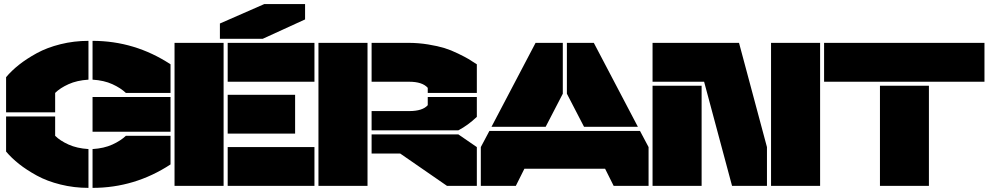

<svg xmlns="http://www.w3.org/2000/svg" viewBox="-20 -910 4850 940"><path d="M250 -359.9H9.8V-532.2Q36.6 -564 73.2 -593Q109.9 -622.1 160.2 -649.7Q210.4 -677.2 276.4 -693.6Q342.3 -710 413.1 -710V-520Q356.9 -516.6 315.4 -497.8Q273.9 -479 250 -455.1ZM9.8 -168V-339.8H250V-245.1Q273.9 -221.2 315.4 -202.4Q356.9 -183.6 413.1 -180.2V9.8Q342.3 9.8 276.4 -6.6Q210.4 -22.9 160.2 -50.5Q109.9 -78.1 73.2 -107.2Q36.6 -136.2 9.8 -168ZM433.1 9.8V-180.2Q489.3 -183.6 530.3 -202.4Q571.3 -221.2 596.2 -245.1H814.9V-105Q639.6 9.8 433.1 9.8ZM433.1 -265.1V-435.1H814.9V-265.1ZM433.1 -520V-710Q639.6 -710 814.9 -595.2V-455.1H596.2Q571.3 -479 530.3 -497.8Q489.3 -516.6 433.1 -520Z M834.5 0V-700.2H1074.7V0ZM1056.6 -720.2V-794.9L1273.9 -890.1H1473.6V-814.9L1266.6 -720.2ZM1094.7 0V-189.9H1519.5V0ZM1094.7 -255.9V-445.8H1424.8V-255.9ZM1094.7 -509.8V-700.2H1519.5V-509.8Z M1779.3 0H1539.1V-700.2H1779.3ZM1799.3 -158.2V-252H2224.1L2314.5 -189.9V0H2168.5L1939.5 -158.2ZM1799.3 -272V-366.2H1983.4Q2048.8 -366.2 2074.2 -395V-435.1H2314.5V-337.9Q2271 -296.4 2224.1 -272ZM1799.3 -509.8V-700.2H1978.5Q2028.8 -700.2 2076.2 -692.4Q2123.5 -684.6 2155.5 -674.8Q2187.5 -665 2222.4 -647.9Q2257.3 -630.9 2273.4 -621.3Q2289.6 -611.8 2314.5 -595.2V-455.1H2074.2V-480Q2047.9 -509.8 1983.4 -509.8Z M2735.4 -700.2V-451.2L2651.4 -289.1H2386.2L2602.1 -700.2ZM2334 0V-189.9L2376 -269H3113.3L3155.3 -189.9V0H2984.4L2942.4 -84H2547.4L2505.4 0ZM2755.4 -451.2V-700.2H2887.2L3103 -289.1H2839.4Z M3598.1 -700.2 3734.9 -189.9V0H3564L3427.2 -509.8H3174.8V-700.2ZM3174.8 0V-490.2H3415V0ZM3754.9 0V-700.2H3995.1V0Z M4014.6 -509.8V-700.2H4799.8V-509.8ZM4288.1 0V-490.2H4527.8V0Z"/></svg>

Font: Nastup Basic
Style: Regular
Weight: 400
Designer: Maksym Kobuzan
Foundry: Zakznak
Version: Version 1.020;FEAKit 1.0